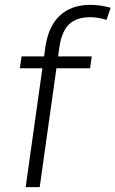

<svg xmlns="http://www.w3.org/2000/svg" viewBox="-20 -773 477 793"><path d="M167 -576Q179 -663 226.5 -708Q274 -753 353 -753Q372 -753 394 -750Q416 -747 437 -741L420 -691Q403 -696 386.5 -699Q370 -702 353 -702Q295 -702 264.5 -672Q234 -642 225 -576L144 0H86ZM69 -540H359L352 -491H62Z"/></svg>

Font: Pathway Extreme 8pt Thin 12pt Thin
Style: Italic
Weight: 250
Italic angle: -8°
Version: Version 1.001;gftools[0.9.26]